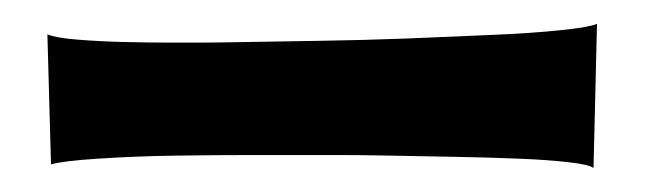

<svg xmlns="http://www.w3.org/2000/svg" viewBox="-20 -389 538 160"><path d="M19.5 -360.4Q26.4 -357.4 44.4 -356Q62.5 -354.5 83 -354Q103.5 -353.5 121.6 -353.5Q139.6 -353.5 148.4 -353.5Q159.2 -353.5 186 -354Q212.9 -354.5 247.1 -355Q281.2 -355.5 318.8 -356.9Q356.4 -358.4 389.6 -359.9Q422.9 -361.3 446.8 -363.8Q470.7 -366.2 477.5 -369.1L474.6 -249Q470.7 -252 453.1 -253.9Q435.5 -255.9 411.6 -256.8Q387.7 -257.8 359.4 -258.3Q331.1 -258.8 306.2 -259.3Q281.2 -259.8 261.7 -259.8Q242.2 -259.8 235.4 -259.8Q222.7 -259.8 191.4 -259.8Q160.2 -259.8 126 -259.3Q91.8 -258.8 62 -256.8Q32.2 -254.9 22.5 -252Z"/></svg>

Font: Cherry Cream Soda
Style: Regular
Weight: 400
Designer: Font Diner, Inc
Foundry: Font Diner, Inc
Version: Version 1.000